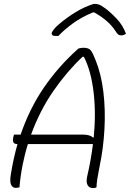

<svg xmlns="http://www.w3.org/2000/svg" viewBox="-20 -953 661 977"><path d="M79 0Q75 1 71 2Q67 3 60 3Q44 3 36.5 -13Q29 -29 35 -65Q48 -146 69 -220H67Q39 -220 48 -256L51 -268H85Q130 -400 203.5 -507.5Q277 -615 379 -706Q386 -708 392 -709Q398 -710 405 -710Q432 -710 442.5 -696Q453 -682 466 -648Q495 -577 506 -485.5Q517 -394 511.5 -295Q506 -196 486 -102Q478 -62 475 -42Q472 -22 471 0Q466 4 453 4Q434 4 425.5 -11.5Q417 -27 424 -57Q443 -139 453 -220H122Q106 -169 95 -113.5Q84 -58 79 0ZM405 -268Q436 -268 454 -253L457 -254Q469 -379 456 -486Q443 -593 407 -664H400Q321 -590 252 -490.5Q183 -391 138 -268ZM456 -933H465Q472 -933 482.5 -930Q493 -927 515 -911Q541 -892 573 -858.5Q605 -825 621 -781Q614 -777 609.5 -775Q605 -773 596 -773Q587 -773 581.5 -777.5Q576 -782 567 -796Q550 -822 523.5 -845.5Q497 -869 459 -890H453Q393 -865 349.5 -833Q306 -801 277 -770H265Q250 -770 246 -774.5Q242 -779 243 -786Q245 -791 254 -803.5Q263 -816 284 -833Q322 -865 365.5 -891.5Q409 -918 456 -933Z"/></svg>

Font: Recursive Mn Csl St Lt
Style: Italic
Weight: 300
Italic angle: -15°
Monospace: yes
Version: Version 1.079;hotconv 1.0.112;makeotfexe 2.5.65598; ttfautoh